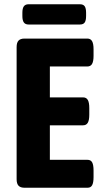

<svg xmlns="http://www.w3.org/2000/svg" viewBox="-20 -881 497 901"><path d="M58 -40V-660Q58 -681 67 -690.5Q76 -700 95 -700H390Q405 -700 412 -688Q419 -676 419 -650V-619Q419 -593 412 -581Q405 -569 390 -569H214V-424H370Q385 -424 392 -412Q399 -400 399 -374V-343Q399 -317 392 -305Q385 -293 370 -293H214V-131H391Q406 -131 412.5 -119Q419 -107 419 -81V-50Q419 -24 412.5 -12Q406 0 391 0H95Q76 0 67 -9.5Q58 -19 58 -40ZM85 -806V-821Q85 -842 92 -851.5Q99 -861 114 -861H355Q371 -861 377.5 -851.5Q384 -842 384 -821V-806Q384 -785 377.5 -775.5Q371 -766 355 -766H114Q99 -766 92 -775.5Q85 -785 85 -806Z"/></svg>

Font: Asap Condensed
Style: Bold
Weight: 700
Designer: Pablo Cosgaya
Foundry: Omnibus-Type
Version: Version 1.010; ttfautohint (v1.8)